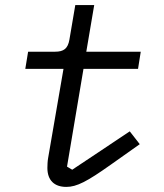

<svg xmlns="http://www.w3.org/2000/svg" viewBox="-20 -718 640 750"><path d="M239 12.1C279.8 12.1 320 -8.9 413 -74.9L525.9 -154.8L486.9 -204.9L262.1 -55L241.8 -67.1L306.1 -448.9H519.2L529.8 -516H317.1L348 -698.2H274.1L251.1 -562.9C245 -528.1 229 -516 195 -516H89.8L78.8 -448.9H228L168 -100.9C165.8 -89.8 165.1 -71 165.1 -62.1C165.1 -13.8 192.1 12.1 239 12.1Z"/></svg>

Font: Margiela Mono Italic Italic
Style: Regular
Weight: 400
Designer: Mike Abbink, Paul van der Laan, Pieter van Rosmalen
Foundry: Bold Monday
Version: Version 2.003 2021